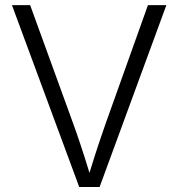

<svg xmlns="http://www.w3.org/2000/svg" viewBox="-20 -748 713 768"><path d="M296.9 0 27.8 -727.5H100.6L273.4 -252Q286.1 -217.3 302.2 -168.9Q318.4 -120.6 337.9 -56.6Q357.9 -122.1 373.8 -169.7Q389.6 -217.3 401.9 -252L571.8 -727.5H645.5L378.4 0Z"/></svg>

Font: Inter Light
Style: Regular
Weight: 300
Designer: Rasmus Andersson
Foundry: rsms
Version: Version 4.000;git-a52131595